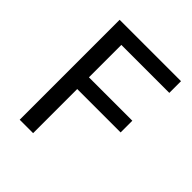

<svg xmlns="http://www.w3.org/2000/svg" viewBox="-193 -826 951 951"><g transform="rotate(45 282.5 -350.0)"><path d="M98 -700H528V-618H192V-391H496V-309H192V0H98Z"/></g></svg>

Font: Golos UI VF
Style: Regular
Weight: 400
Designer: A.Korolkova, Vitaly Kuzmin
Foundry: ParaType Ltd
Version: Version 2.000